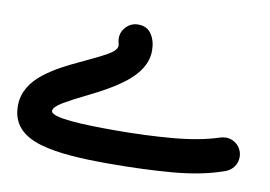

<svg xmlns="http://www.w3.org/2000/svg" viewBox="-69 -676 1176 836"><g transform="rotate(10 519.0 -257.5)"><path d="M479 -566.9C459 -566.9 441.4 -559.6 427.2 -545.4C412.6 -530.8 405.3 -513.2 405.3 -493.2C405.3 -484.9 407.2 -476.6 409.2 -469.2C409.7 -467.3 410.2 -464.4 410.2 -460.9C410.2 -447.3 397 -433.1 371.1 -418.5C345.2 -403.8 304.7 -383.8 249.5 -358.4C203.1 -336.9 147.9 -309.1 102.1 -272.5C56.2 -235.8 23.9 -188.5 23.9 -127.9C23.9 -45.9 73.2 -0.5 153.8 23.4C233.9 46.9 341.3 51.8 456.5 51.8C556.6 51.8 650.4 48.3 737.3 41C823.7 33.7 899.9 18.6 965.3 -5.4C992.2 -15.1 1013.7 -42 1013.7 -74.7C1013.7 -94.7 1006.3 -112.3 992.2 -127C977.5 -141.1 960 -148.4 939.9 -148.4C931.6 -148.4 922.4 -146.5 914.6 -144C858.9 -125.5 791 -112.8 711.4 -106C631.8 -99.1 546.9 -95.7 456.5 -95.7C318.4 -95.7 174.3 -100.6 174.3 -131.8C174.3 -143.1 187.5 -156.7 213.9 -172.4C239.7 -187.5 273.9 -205.6 315.9 -226.1C363.3 -249.5 422.9 -280.3 472.7 -319.3C522.5 -358.4 557.6 -406.7 557.6 -465.3C557.6 -493.2 551.3 -517.1 538.1 -537.1C524.9 -557.1 505.4 -566.9 479 -566.9Z"/></g></svg>

Font: Mikhak ExtraBold
Style: Regular
Weight: 800
Designer: Amin Abedi
Version: Version 3.2